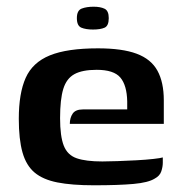

<svg xmlns="http://www.w3.org/2000/svg" viewBox="-20 -546 537 572"><path d="M260 6Q194 6 151 -2.5Q108 -11 83 -32Q58 -53 47 -92Q36 -131 36 -192Q36 -268 56.5 -314Q77 -360 128.5 -381Q180 -402 272 -402Q344 -402 387 -386Q430 -370 449 -335.5Q468 -301 468 -247V-177H188Q188 -195 196.5 -207.5Q205 -220 227 -220H359V-244Q358 -292 338.5 -315Q319 -338 268 -338Q225 -338 201.5 -325Q178 -312 168.5 -281Q159 -250 159 -194Q159 -140 170 -112Q181 -84 208.5 -74.5Q236 -65 285 -65Q303 -65 330.5 -66Q358 -67 386.5 -68.5Q415 -70 437 -72.5Q459 -75 465 -77V-61Q465 -49 460.5 -35.5Q456 -22 441 -14Q422 -2 377.5 2Q333 6 260 6ZM257 -458Q236 -458 222.5 -463.5Q209 -469 209 -492Q209 -515 223.5 -520.5Q238 -526 259 -526Q279 -526 291.5 -520Q304 -514 304 -492Q304 -469 291.5 -463.5Q279 -458 257 -458Z"/></svg>

Font: Genos SemiBold
Style: Regular
Weight: 600
Designer: Robert E. Leuschke
Foundry: Robert E. Leuschke
Version: Version 1.010